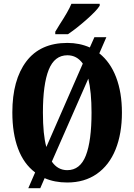

<svg xmlns="http://www.w3.org/2000/svg" viewBox="-20 -951 707 1011"><path d="M271 -784Q299 -830 298 -828Q315 -854 331.5 -882.5Q348 -911 356 -931H505V-921Q490 -896 437 -849Q384 -802 338 -771H271ZM165 -43Q105 -88 75 -168.5Q45 -249 45 -359Q45 -530 118.5 -627.5Q192 -725 335 -725Q399 -725 453 -701L477 -755H540L503 -670Q561 -624 591.5 -544Q622 -464 622 -358Q622 -247 588.5 -164Q555 -81 490 -35.5Q425 10 334 10Q267 10 215 -13L192 40H129ZM416 -616Q385 -660 335 -660Q267 -660 236.5 -583.5Q206 -507 206 -358Q206 -242 224 -177ZM462 -358Q462 -466 445 -537L253 -100Q284 -55 334 -55Q402 -55 432 -132Q462 -209 462 -358Z"/></svg>

Font: Noto Serif CondExtraBold
Style: Regular
Weight: 800
Width: 3
Designer: Monotype Design Team
Foundry: Monotype Imaging Inc.
Version: Version 1.001